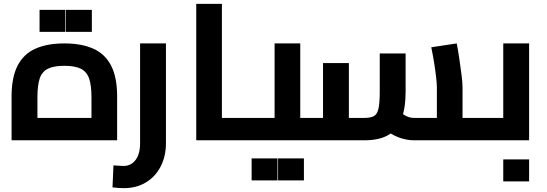

<svg xmlns="http://www.w3.org/2000/svg" viewBox="-20 -727 2835 995"><path d="M40 0V-227Q40 -326 71 -386.5Q102 -447 163 -474.5Q224 -502 313 -502Q403 -502 464 -474.5Q525 -447 556 -386.5Q587 -326 587 -227V0ZM174 -56 110 -116H517L454 -56V-224Q454 -284 442 -319.5Q430 -355 399.5 -370.5Q369 -386 313 -386Q258 -386 227.5 -370.5Q197 -355 185.5 -319.5Q174 -284 174 -224ZM185 -562V-676H319V-562ZM322 -562V-676H456V-562Z M622 248Q609 248 594 247Q579 246 563 244L568 130Q584 131 598.5 132Q613 133 620 133Q659 133 682.5 102Q706 71 706 15V-502H840V15Q840 83 812.5 136Q785 189 736 218.5Q687 248 622 248Z M1130 0V-116H1244V0ZM997 0V-707H1130V0ZM1244 0V-116Q1250 -116 1253.5 -112Q1257 -108 1259.5 -100Q1262 -92 1263 -81.5Q1264 -71 1264 -58Q1264 -45 1263 -34Q1262 -23 1259.5 -15.5Q1257 -8 1253.5 -4Q1250 0 1244 0Z M1536 0V-116H1661V0ZM1661 0V-116Q1666 -116 1670 -112Q1674 -108 1676 -100Q1678 -92 1679.5 -81.5Q1681 -71 1681 -58Q1681 -45 1679.5 -34Q1678 -23 1676 -15.5Q1674 -8 1670.5 -4Q1667 0 1661 0ZM1244 0V-116H1481L1403 -51V-502H1536V0ZM1244 0Q1238 0 1234.5 -4Q1231 -8 1228.5 -15.5Q1226 -23 1225 -34Q1224 -45 1224 -58Q1224 -76 1226 -88.5Q1228 -101 1232.5 -108.5Q1237 -116 1244 -116ZM1284 208V94H1418V208ZM1421 208V94H1555V208Z M2377 0V-116H2483V0ZM2126 0Q2085 0 2044.5 -15.5Q2004 -31 1970 -62L2052 -147Q2072 -131 2089.5 -123.5Q2107 -116 2126 -116H2313L2244 -53V-275Q2244 -291 2240.5 -323.5Q2237 -356 2230.5 -397.5Q2224 -439 2215 -482L2347 -502Q2354 -466 2360.5 -421.5Q2367 -377 2372 -337.5Q2377 -298 2377 -275V0ZM1538 0V-116H1684L1654 -85V-400H1788V0ZM1788 0V-116H1869Q1901 -116 1918 -125.5Q1935 -135 1941.5 -164.5Q1948 -194 1948 -253V-450H2082V-253Q2082 -164 2059.5 -108Q2037 -52 1990 -26Q1943 0 1869 0ZM1538 0Q1532 0 1528.5 -4Q1525 -8 1522.5 -15.5Q1520 -23 1519 -34Q1518 -45 1518 -58Q1518 -76 1520 -88.5Q1522 -101 1526.5 -108.5Q1531 -116 1538 -116ZM2483 0V-116Q2488 -116 2492 -112Q2496 -108 2498 -100Q2500 -92 2501.5 -81.5Q2503 -71 2503 -58Q2503 -45 2501.5 -34Q2500 -23 2498 -15.5Q2496 -8 2492 -4Q2488 0 2483 0Z M2483 0V-116H2666L2588 -51V-502H2722V0ZM2483 0Q2477 0 2473.5 -4Q2470 -8 2467.5 -15.5Q2465 -23 2464 -34Q2463 -45 2463 -58Q2463 -76 2465 -88.5Q2467 -101 2471.5 -108.5Q2476 -116 2483 -116ZM2588 213V99H2722V213Z"/></svg>

Font: Cairo Play
Style: Bold
Weight: 700
Version: Version 3.119